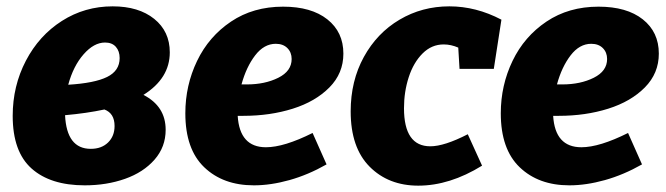

<svg xmlns="http://www.w3.org/2000/svg" viewBox="-20 -571 2100 605"><path d="M502 -162Q502 -108 467 -68Q432 -28 374 -7.5Q316 13 247 13Q139 13 79.5 -40Q20 -93 20 -206Q20 -300 61.5 -379.5Q103 -459 175 -505Q247 -551 335 -551Q417 -551 466 -511.5Q515 -472 515 -406Q515 -324 432 -272Q502 -236 502 -162ZM195 -304Q278 -309 317.5 -328.5Q357 -348 357 -388Q357 -410 345 -423.5Q333 -437 311 -437Q276 -437 243.5 -400Q211 -363 195 -304ZM341 -174Q341 -214 309 -226Q253 -214 185 -208Q190 -102 266 -102Q300 -102 320.5 -122Q341 -142 341 -174Z M747 -206H729Q735 -107 818 -107Q875 -107 965 -152L1009 -53Q951 -20 892 -3.5Q833 13 780 13Q683 13 623.5 -44Q564 -101 564 -214Q564 -302 601 -379Q638 -456 708 -503Q778 -550 872 -550Q961 -550 1011.5 -510Q1062 -470 1062 -402Q1062 -340 1018 -295.5Q974 -251 902.5 -228.5Q831 -206 747 -206ZM741 -305H758Q815 -305 857 -326Q899 -347 899 -385Q899 -406 885.5 -419.5Q872 -433 849 -433Q812 -433 784 -396.5Q756 -360 741 -305Z M1253 -230Q1253 -110 1336 -110Q1380 -110 1454 -148L1499 -49Q1397 14 1298 14Q1204 14 1144.5 -46Q1085 -106 1085 -220Q1085 -316 1126.5 -391.5Q1168 -467 1239 -509Q1310 -551 1396 -551Q1480 -551 1560 -509L1536 -354H1428L1424 -421Q1401 -431 1378 -431Q1340 -431 1311.5 -402.5Q1283 -374 1268 -328Q1253 -282 1253 -230Z M1741 -206H1723Q1729 -107 1812 -107Q1869 -107 1959 -152L2003 -53Q1945 -20 1886 -3.5Q1827 13 1774 13Q1677 13 1617.5 -44Q1558 -101 1558 -214Q1558 -302 1595 -379Q1632 -456 1702 -503Q1772 -550 1866 -550Q1955 -550 2005.5 -510Q2056 -470 2056 -402Q2056 -340 2012 -295.5Q1968 -251 1896.5 -228.5Q1825 -206 1741 -206ZM1735 -305H1752Q1809 -305 1851 -326Q1893 -347 1893 -385Q1893 -406 1879.5 -419.5Q1866 -433 1843 -433Q1806 -433 1778 -396.5Q1750 -360 1735 -305Z"/></svg>

Font: Bitter Pro ExtraBold
Style: Italic
Weight: 800
Italic angle: -9°
Designer: Sol Matas, and Bitter project Authors
Foundry: Sol Matas
Version: Version 1.010